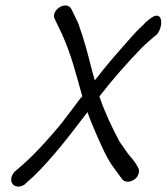

<svg xmlns="http://www.w3.org/2000/svg" viewBox="-20 -703 615 709"><path d="M47 -14C58 -14 68 -19 74 -24V-25L102 -50C174 -119 242 -209 303 -289C311 -265 322 -240 332 -216C353 -169 374 -116 405 -77C413 -66 422 -54 429 -44C434 -36 442 -32 451 -32C468 -32 488 -44 492 -63C494 -70 495 -75 489 -86C481 -100 476 -108 461 -125C451 -137 438 -156 422 -179C395 -229 366 -290 347 -347C395 -409 448 -469 502 -525C521 -544 540 -560 557 -574C572 -586 583 -626 569 -641C561 -649 548 -644 540 -638C534 -634 526 -628 517 -620L508 -610C493 -597 477 -580 464 -565C420 -515 374 -464 330 -406L320 -442C302 -512 293 -549 269 -617L244 -669C224 -705 164 -663 183 -631L208 -579C245 -497 260 -431 284 -347L277 -340C253 -308 230 -277 205 -245C161 -192 109 -134 63 -94L32 -67C30 -65 23 -53 22 -47C18 -28 30 -14 47 -14Z"/></svg>

Font: Stray Cat
Style: ExBdCnObl
Weight: 800
Version: Version 1.0